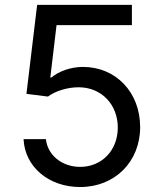

<svg xmlns="http://www.w3.org/2000/svg" viewBox="-20 -747 651 777"><path d="M304.3 9.9C445 9.9 547.2 -92.7 547.2 -232.6C547.2 -373.2 449.2 -476.2 315.7 -476.2C265.6 -476.2 217.3 -458.1 187.9 -433.2H183.6L208.8 -645.2H513.8V-727.3H130.3L87 -367.2L174 -356.2C203.5 -378.6 254.3 -394.2 299 -393.8C389.9 -393.5 456.7 -324.6 456.7 -230.8C456.7 -138.8 392.4 -71.7 304.3 -71.7C230.8 -71.7 172.6 -119 165.8 -183.9H75.3C80.6 -71.7 177.2 9.9 304.3 9.9Z"/></svg>

Font: Margiela Sans Text
Style: Regular
Weight: 400
Designer: Stefan Endress, Andreas Faust
Version: Version 1.100;FEAKit 1.0